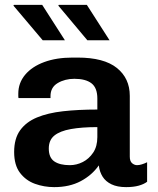

<svg xmlns="http://www.w3.org/2000/svg" viewBox="-20 -757 648 787"><path d="M202 10Q161 10 123.5 -3.5Q86 -17 62 -48.5Q38 -80 38 -134Q38 -189 62.5 -223Q87 -257 131.5 -275.5Q176 -294 238.5 -301Q301 -308 379 -308V-353Q379 -397 355 -415.5Q331 -434 285 -434Q246 -434 216.5 -416.5Q187 -399 187 -363V-355H56Q55 -358 55 -363.5Q55 -369 55 -373Q55 -417 83 -450.5Q111 -484 161 -502.5Q211 -521 277 -521H298Q406 -521 459 -478.5Q512 -436 512 -364V-115Q512 -96 521.5 -88Q531 -80 542 -80Q551 -80 562 -83.5Q573 -87 583 -92V-12Q570 -2 548.5 4Q527 10 497 10Q461 10 437 -1.5Q413 -13 400.5 -33Q388 -53 385 -79Q357 -39 311 -14.5Q265 10 202 10ZM266 -80Q294 -80 319.5 -93Q345 -106 362 -131.5Q379 -157 379 -195V-236Q315 -236 270.5 -228Q226 -220 203 -201.5Q180 -183 180 -148Q180 -111 202.5 -95.5Q225 -80 266 -80ZM338 -592 219 -734 221 -737H336L429 -592ZM155 -592 35 -734 37 -737H153L246 -592Z"/></svg>

Font: Chivo SemiBold
Style: Regular
Weight: 600
Designer: Hector Gatti
Foundry: Omnibus-Type
Version: Version 2.002